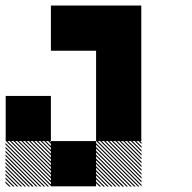

<svg xmlns="http://www.w3.org/2000/svg" viewBox="-21 -687 708 708"><path d="M500.8 -155.8 489.2 -167.5H495L500.8 -161.7ZM500.8 -141.7 475 -167.5H480.8L500.8 -147.5ZM500.8 -127.5 460.8 -167.5H466.7L500.8 -133.3ZM500.8 -113.3 446.7 -167.5H452.5L500.8 -119.2ZM500.8 -99.2 432.5 -167.5H438.3L500.8 -105ZM500.8 -85 418.3 -167.5H424.2L500.8 -90.8ZM500.8 -70.8 404.2 -167.5H410L500.8 -76.7ZM500.8 -56.7 390 -167.5H395.8L500.8 -62.5ZM500.8 -42.5 375.8 -167.5H381.7L500.8 -48.3ZM500.8 -28.3 361.7 -167.5H367.5L500.8 -34.2ZM500.8 -14.2 347.5 -167.5H353.3L500.8 -20ZM500.8 0 333.3 -167.5H339.2L500.8 -5.8ZM487.5 0.8 332.5 -154.2V-160L493.3 0.8ZM473.3 0.8 332.5 -140V-145.8L479.2 0.8ZM459.2 0.8 332.5 -125.8V-131.7L465 0.8ZM445 0.8 332.5 -111.7V-117.5L450.8 0.8ZM430 0.8 332.5 -96.7V-103.3L436.7 0.8ZM416.7 0.8 332.5 -83.3V-89.2L422.5 0.8ZM402.5 0.8 332.5 -69.2V-75L408.3 0.8ZM388.3 0.8 332.5 -55V-60.8L394.2 0.8ZM374.2 0.8 332.5 -40.8V-46.7L380 0.8ZM360 0.8 332.5 -26.7V-32.5L365.8 0.8ZM345.8 0.8 332.5 -12.5V-18.3L351.7 0.8ZM167.5 -155.8 155.8 -167.5H161.7L167.5 -161.7ZM167.5 -141.7 141.7 -167.5H147.5L167.5 -147.5ZM167.5 -127.5 127.5 -167.5H133.3L167.5 -133.3ZM167.5 -113.3 113.3 -167.5H119.2L167.5 -119.2ZM167.5 -99.2 99.2 -167.5H105L167.5 -105ZM167.5 -85 85 -167.5H90.8L167.5 -90.8ZM167.5 -70.8 70.8 -167.5H76.7L167.5 -76.7ZM167.5 -56.7 56.7 -167.5H62.5L167.5 -62.5ZM167.5 -42.5 42.5 -167.5H48.3L167.5 -48.3ZM167.5 -28.3 28.3 -167.5H34.2L167.5 -34.2ZM167.5 -14.2 14.2 -167.5H20L167.5 -20ZM167.5 0 0 -167.5H5.8L167.5 -5.8ZM154.2 0.8 -0.8 -154.2V-160L160 0.8ZM140 0.8 -0.8 -140V-145.8L145.8 0.8ZM125.8 0.8 -0.8 -125.8V-131.7L131.7 0.8ZM111.7 0.8 -0.8 -111.7V-117.5L117.5 0.8ZM96.7 0.8 -0.8 -96.7V-103.3L103.3 0.8ZM83.3 0.8 -0.8 -83.3V-89.2L89.2 0.8ZM69.2 0.8 -0.8 -69.2V-75L75 0.8ZM55 0.8 -0.8 -55V-60.8L60.8 0.8ZM40.8 0.8 -0.8 -40.8V-46.7L46.7 0.8ZM26.7 0.8 -0.8 -26.7V-32.5L32.5 0.8ZM12.5 0.8 -0.8 -12.5V-18.3L18.3 0.8ZM166.7 -166.7H333.3V0H166.7ZM333.3 -333.3H500V-166.7H333.3ZM0 -333.3H166.7V-166.7H0ZM333.3 -500H500V-166.7H333.3ZM333.3 -666.7H500V-333.3H333.3ZM166.7 -666.7H500V-500H166.7Z"/></svg>

Font: 0xA000-Pixelated
Style: Pixelated
Weight: 400
Version: Version 0.1